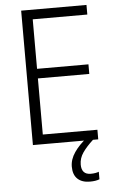

<svg xmlns="http://www.w3.org/2000/svg" viewBox="-61 -755 617 1016"><g transform="rotate(-5 247.0 -247.5)"><path d="M438 0H91V-714H438V-663H148V-400H421V-349H148V-51H438ZM334 125Q334 178 383 178Q397 178 408 176Q419 174 426 171V211Q416 215 403.5 217Q391 219 375 219Q333 219 309.5 197Q286 175 286 132Q286 93 311.5 56Q337 19 377 -12L410 0Q375 32 354.5 61.5Q334 91 334 125Z"/></g></svg>

Font: Noto Sans Khmer UI SemiCondensed Light
Style: Regular
Weight: 300
Width: 4
Designer: Danh Hong and the Monotype Design Team
Foundry: Monotype Imaging Inc.
Version: Version 2.002; ttfautohint (v1.8.4.7-5d5b)